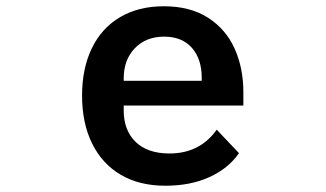

<svg xmlns="http://www.w3.org/2000/svg" viewBox="-20 -580 1040 613"><path d="M242 -275Q242 -361 273 -425.5Q304 -490 363 -525Q422 -560 503 -560Q587 -560 644 -523.5Q701 -487 729 -425Q757 -363 757 -285V-243H375V-227Q375 -164 413 -127Q451 -90 521 -90Q618 -90 672 -166L743 -91Q709 -42 648.5 -14.5Q588 13 508 13Q425 13 365.5 -22Q306 -57 274 -122Q242 -187 242 -275ZM375 -330V-322H624V-332Q624 -392 592.5 -427.5Q561 -463 504 -463Q446 -463 410.5 -426Q375 -389 375 -330Z"/></svg>

Font: IBM Plex Sans JP SemiBold
Style: Regular
Weight: 600
Designer: Mike Abbink; Paul van der Laan; Pieter van Rosmalen; Wujin Sim; Yejin Wi; Jinhee Kim; Boomi Park; Yona Kim; Kichan Ma
Foundry: Sandoll Inc.
Version: Version 1.001